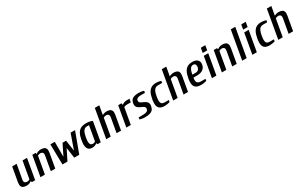

<svg xmlns="http://www.w3.org/2000/svg" viewBox="254 -2391 6338 4092"><g transform="rotate(-30 3422.5 -345.0)"><path d="M218 10Q174 10 141 -3Q108 -16 94 -49.5Q80 -83 90 -147L153 -500H263L200 -147Q191 -95 213.5 -76Q236 -57 269 -57Q288 -57 305.5 -63.5Q323 -70 333 -77L408 -500H518L430 0H348L342 -30H337Q317 -14 287.5 -2Q258 10 218 10Z M560 0 648 -500H730L735 -470H740Q761 -486 790 -498Q819 -510 859 -510Q904 -510 936.5 -497Q969 -484 983.5 -450.5Q998 -417 987 -353L925 0H815L877 -353Q883 -388 874.5 -407.5Q866 -427 848 -435Q830 -443 808 -443Q789 -443 771.5 -437Q754 -431 744 -423L670 0Z M1102 0 1093 -500H1201V-140H1206L1335 -400H1422L1460 -140H1464L1591 -500H1700L1515 0H1392L1355 -253H1351L1225 0Z M1835 10Q1784 10 1750.5 -15Q1717 -40 1706 -96.5Q1695 -153 1713 -250Q1730 -347 1762.5 -403.5Q1795 -460 1846 -485Q1897 -510 1969 -510Q2020 -510 2057 -502.5Q2094 -495 2128 -480L2044 0H1962L1955 -30H1950Q1930 -14 1901 -2Q1872 10 1835 10ZM1883 -57Q1902 -57 1919.5 -63.5Q1937 -70 1947 -77L2011 -443H1958Q1927 -443 1901.5 -427Q1876 -411 1856 -369Q1836 -327 1823 -250Q1809 -173 1813.5 -131.5Q1818 -90 1837 -73.5Q1856 -57 1883 -57Z M2179 0 2302 -700H2412L2373 -482Q2396 -495 2423 -502.5Q2450 -510 2481 -510Q2524 -510 2556 -497Q2588 -484 2602.5 -450.5Q2617 -417 2606 -353L2544 0H2434L2496 -353Q2502 -388 2493.5 -407.5Q2485 -427 2467 -435Q2449 -443 2427 -443Q2408 -443 2390.5 -437Q2373 -431 2363 -423L2289 0Z M2674 0 2762 -500H2844L2849 -460H2854Q2872 -475 2903 -487.5Q2934 -500 2979 -500H3039L3024 -418H2917Q2898 -418 2881.5 -412.5Q2865 -407 2854 -398L2784 0Z M3126 10Q3091 10 3057.5 3.5Q3024 -3 3002 -10L3010 -57H3117Q3177 -57 3210 -73.5Q3243 -90 3250 -130Q3255 -157 3241 -174Q3227 -191 3202.5 -203.5Q3178 -216 3150 -228Q3122 -240 3098.5 -257.5Q3075 -275 3063 -302.5Q3051 -330 3058 -373Q3072 -454 3125.5 -482Q3179 -510 3272 -510Q3307 -510 3340.5 -504Q3374 -498 3395 -490L3387 -443H3280Q3236 -443 3205.5 -428Q3175 -413 3170 -380Q3165 -353 3178.5 -336Q3192 -319 3216.5 -306.5Q3241 -294 3269 -282Q3297 -270 3320.5 -252.5Q3344 -235 3356.5 -207.5Q3369 -180 3361 -137Q3351 -78 3322.5 -46.5Q3294 -15 3246 -2.5Q3198 10 3126 10Z M3614 10Q3545 10 3503.5 -15Q3462 -40 3449.5 -96.5Q3437 -153 3455 -250Q3472 -347 3503.5 -403.5Q3535 -460 3583 -485Q3631 -510 3695 -510Q3730 -510 3763.5 -504Q3797 -498 3818 -490L3810 -443H3703Q3671 -443 3644.5 -427Q3618 -411 3598 -369Q3578 -327 3565 -250Q3551 -173 3556.5 -131.5Q3562 -90 3585 -73.5Q3608 -57 3645 -57H3752L3743 -10Q3720 -3 3684.5 3.5Q3649 10 3614 10Z M3827 0 3950 -700H4060L4021 -482Q4044 -495 4071 -502.5Q4098 -510 4129 -510Q4172 -510 4204 -497Q4236 -484 4250.5 -450.5Q4265 -417 4254 -353L4192 0H4082L4144 -353Q4150 -388 4141.5 -407.5Q4133 -427 4115 -435Q4097 -443 4075 -443Q4056 -443 4038.5 -437Q4021 -431 4011 -423L3937 0Z M4517 10Q4440 10 4396 -15Q4352 -40 4338.5 -96.5Q4325 -153 4343 -250Q4360 -347 4392 -403.5Q4424 -460 4473 -485Q4522 -510 4589 -510Q4675 -510 4716 -468Q4757 -426 4744 -353Q4731 -281 4677.5 -244Q4624 -207 4530 -207H4445Q4430 -124 4455 -90.5Q4480 -57 4548 -57H4655L4646 -10Q4623 -3 4587.5 3.5Q4552 10 4517 10ZM4456 -273H4541Q4578 -273 4602.5 -294.5Q4627 -316 4634 -353Q4642 -400 4624.5 -424Q4607 -448 4576 -448Q4549 -448 4526.5 -434Q4504 -420 4486.5 -382Q4469 -344 4456 -273Z M4780 0 4868 -500H4978L4890 0ZM4879 -563 4899 -680H5009L4989 -563Z M5025 0 5113 -500H5195L5200 -470H5205Q5226 -486 5255 -498Q5284 -510 5324 -510Q5369 -510 5401.5 -497Q5434 -484 5448.5 -450.5Q5463 -417 5452 -353L5390 0H5280L5342 -353Q5348 -388 5339.5 -407.5Q5331 -427 5313 -435Q5295 -443 5273 -443Q5254 -443 5236.5 -437Q5219 -431 5209 -423L5135 0Z M5525 0 5648 -700H5758L5635 0Z M5775 0 5863 -500H5973L5885 0ZM5874 -563 5894 -680H6004L5984 -563Z M6200 10Q6131 10 6089.5 -15Q6048 -40 6035.5 -96.5Q6023 -153 6041 -250Q6058 -347 6089.5 -403.5Q6121 -460 6169 -485Q6217 -510 6281 -510Q6316 -510 6349.5 -504Q6383 -498 6404 -490L6396 -443H6289Q6257 -443 6230.5 -427Q6204 -411 6184 -369Q6164 -327 6151 -250Q6137 -173 6142.5 -131.5Q6148 -90 6171 -73.5Q6194 -57 6231 -57H6338L6329 -10Q6306 -3 6270.5 3.5Q6235 10 6200 10Z M6413 0 6536 -700H6646L6607 -482Q6630 -495 6657 -502.5Q6684 -510 6715 -510Q6758 -510 6790 -497Q6822 -484 6836.5 -450.5Q6851 -417 6840 -353L6778 0H6668L6730 -353Q6736 -388 6727.5 -407.5Q6719 -427 6701 -435Q6683 -443 6661 -443Q6642 -443 6624.5 -437Q6607 -431 6597 -423L6523 0Z"/></g></svg>

Font: Cuprum SemiBold
Style: Italic
Weight: 600
Italic angle: -10°
Version: Version 3.000